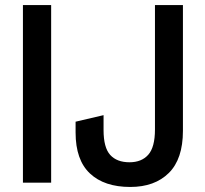

<svg xmlns="http://www.w3.org/2000/svg" viewBox="-20 -725 815 762"><path d="M71 0V-705H183V0ZM497 17Q394 17 337 -36.5Q280 -90 280 -199V-242L391 -268V-209Q391 -139 417.5 -110Q444 -81 494 -81Q542 -81 568.5 -111Q595 -141 595 -211V-705H706V-206Q706 -94 650 -38.5Q594 17 497 17Z"/></svg>

Font: TikTok Sans 24pt Medium
Style: Regular
Weight: 500
Version: Version 4.000